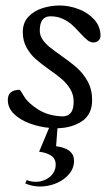

<svg xmlns="http://www.w3.org/2000/svg" viewBox="-20 -455 399 695"><path d="M343.8 -324.7Q343.8 -314.9 336.4 -308.1Q329.1 -301.3 318.4 -301.3Q307.1 -301.3 296.9 -309.3Q286.6 -317.4 270 -335.4Q253.4 -354 239.5 -366.2Q225.6 -378.4 206.3 -387.2Q187 -396 162.6 -396Q124 -396 124 -344.2Q124 -327.1 133.8 -312.5Q143.6 -297.9 158.4 -285.6Q173.3 -273.4 199.7 -254.9Q235.8 -229.5 258.5 -209.5Q281.2 -189.5 297.4 -160.2Q313.5 -130.9 313.5 -92.8Q313.5 -41.5 277.6 -16.8Q241.7 7.8 188 9.3L183.1 74.2Q248 83 248 127Q248 153.8 230.2 175Q212.4 196.3 183.8 208.3Q155.3 220.2 124 220.2Q98.1 220.2 71.3 209L76.7 196.8Q91.8 203.1 109.9 203.1Q127.9 203.1 144.5 195.3Q161.1 187.5 171.4 173.3Q181.6 159.2 181.6 141.1Q181.6 119.1 164.8 108.2Q147.9 97.2 121.6 94.2L157.7 7.8Q122.1 4.4 87.9 -8.1Q53.7 -20.5 31 -42.2Q8.3 -64 8.3 -93.3Q8.3 -129.9 51.8 -129.9Q52.7 -129.9 67.4 -105.7Q82 -81.5 118.2 -58.6Q154.3 -35.6 206.1 -33.7Q225.1 -33.7 235.8 -46.1Q246.6 -58.6 246.6 -87.4Q246.6 -111.8 234.9 -131.6Q223.1 -151.4 206.3 -166.3Q189.5 -181.2 160.2 -201.7Q127.9 -224.6 108.6 -241.7Q89.4 -258.8 75.9 -283.2Q62.5 -307.6 62.5 -338.9Q62.5 -372.6 82.5 -394Q102.5 -415.5 133.1 -425.3Q163.6 -435.1 196.3 -435.1Q229.5 -435.1 263.7 -422.4Q297.9 -409.7 320.8 -384.5Q343.8 -359.4 343.8 -324.7Z"/></svg>

Font: Radley
Style: Italic
Weight: 400
Italic angle: -12°
Designer: Vernon Adams
Foundry: Vernon Adams
Version: Version 1.003; ttfautohint (v1.6)